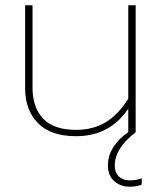

<svg xmlns="http://www.w3.org/2000/svg" viewBox="-20 -500 616 726"><path d="M516 174V198Q498 206 470 206Q436 206 412 185Q388 164 388 125Q388 88 409.5 55Q431 22 465 0V-89Q395 15 268 15Q172 15 123.5 -34.5Q75 -84 75 -166V-480H103V-168Q103 -94 143 -51.5Q183 -9 268 -9Q331 -9 378.5 -37Q426 -65 465 -127V-480H493V0Q414 61 414 125Q414 153 429.5 167.5Q445 182 470 182Q497 182 516 174Z"/></svg>

Font: Prompt Thin
Style: Regular
Weight: 100
Designer: Katatrad Team
Foundry: CadsonDemak
Version: Version 1.030